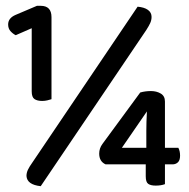

<svg xmlns="http://www.w3.org/2000/svg" viewBox="-20 -634 650 660"><path d="M89 -537 34 -513Q24 -518 16 -527Q8 -536 8 -550Q8 -572 34 -583L107 -614H120Q157 -614 157 -575V-293Q151 -291 142.5 -289Q134 -287 125 -287Q108 -287 98.5 -293.5Q89 -300 89 -320ZM481 -69H343Q321 -79 321 -106Q321 -124 332 -139L462 -316Q479 -321 499 -321Q518 -321 532.5 -312.5Q547 -304 547 -285V-126H593Q599 -115 599 -99Q599 -83 591.5 -76Q584 -69 573 -69H547V-1Q534 4 515 4Q498 4 489.5 -2Q481 -8 481 -28ZM483 -184Q483 -197 483.5 -215.5Q484 -234 485 -251L399 -126H483ZM453 -611Q476 -609 488.5 -600Q501 -591 501 -576Q501 -565 496.5 -555Q492 -545 483 -531L120 6Q73 1 71 -29Q71 -40 76 -50.5Q81 -61 91 -75Z"/></svg>

Font: Baloo 2 Medium
Style: Regular
Weight: 500
Designer: Sarang Kulkarni and Ek Type
Foundry: Ek Type
Version: Version 1.640;hotconv 1.0.111;makeotfexe 2.5.65597; ttfautoh